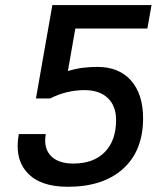

<svg xmlns="http://www.w3.org/2000/svg" viewBox="-20 -713 626 743"><path d="M242.2 9.8Q135.7 9.8 85.9 -44.4Q48.3 -84.5 48.3 -148.4Q48.3 -169.9 52.7 -194.3H157.2Q154.8 -181.2 154.8 -169.4Q154.8 -133.3 176.3 -110.4Q204.6 -80.1 264.2 -80.1Q341.8 -80.1 385.5 -124.5Q429.2 -168.9 429.2 -248.5Q429.2 -303.2 397 -333.7Q364.7 -364.3 307.1 -364.3Q238.3 -364.3 173.8 -332H119.1L182.6 -693.4H566.4L550.3 -602.5H271.5L242.7 -438Q272.5 -447.3 300.8 -450.7Q329.1 -454.1 356.9 -454.1Q440.4 -454.1 487.1 -401.4Q533.7 -348.6 533.7 -254.9Q533.7 -129.9 456.5 -60.1Q379.4 9.8 242.2 9.8Z"/></svg>

Font: CaskaydiaCove NFP
Style: Italic
Weight: 400
Italic angle: -10°
Designer: Aaron Bell
Foundry: Saja Typeworks
Version: Version 2111.001; VTT 6.35;Nerd Fonts 3.1.1